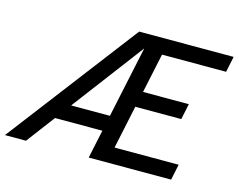

<svg xmlns="http://www.w3.org/2000/svg" viewBox="-147 -810 1183 952"><g transform="rotate(15 444.5 -334.0)"><path d="M-53 0 457 -668H942L925 -587H596L553 -384H788L771 -303H535L488 -81H817L800 0H377L408 -146H165L55 0ZM226 -227H425L503 -594Z"/></g></svg>

Font: Atkinson Hyperlegible Next
Style: Italic
Weight: 400
Italic angle: -12°
Designer: Elliott Scott, Megan Eiswerth, Linus Boman, Theodore Petrosky, Letters from Sweden
Foundry: Applied Design Works, Letters from Sweden
Version: Version 2.001